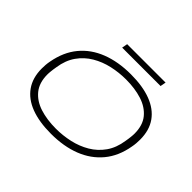

<svg xmlns="http://www.w3.org/2000/svg" viewBox="-176 -1101 1382 1382"><g transform="rotate(45 515.5 -410.0)"><path d="M478 12Q358 12 273.5 -20Q189 -52 144 -116Q99 -180 99 -274Q99 -292 100.5 -311.5Q102 -331 106 -351Q127 -466 190.5 -543Q254 -620 354 -659Q454 -698 583 -698Q703 -698 787.5 -666Q872 -634 917 -570.5Q962 -507 962 -412Q962 -394 960.5 -374.5Q959 -355 955 -335Q935 -220 871 -143Q807 -66 707.5 -27Q608 12 478 12ZM477 -39Q548 -39 617 -54.5Q686 -70 744.5 -104.5Q803 -139 842.5 -195Q882 -251 894 -332Q897 -348 898.5 -360.5Q900 -373 901 -382Q902 -391 902.5 -399Q903 -407 903 -414Q903 -499 861 -550Q819 -601 747 -624Q675 -647 584 -647Q513 -647 444 -631.5Q375 -616 316.5 -581.5Q258 -547 218.5 -491Q179 -435 167 -354Q164 -338 162.5 -325.5Q161 -313 160 -304Q159 -295 158.5 -287Q158 -279 158 -272Q158 -188 200 -136.5Q242 -85 314 -62Q386 -39 477 -39ZM402 -789 410 -832H801L793 -789Z"/></g></svg>

Font: Archivo Expanded Thin
Style: Italic
Weight: 250
Width: 7
Italic angle: -10°
Designer: Hector Gatti
Foundry: Omnibus-Type
Version: Version 2.001